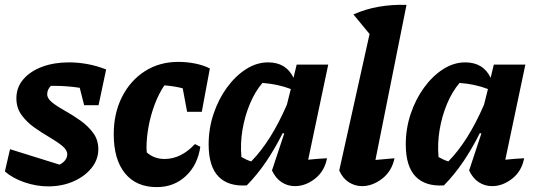

<svg xmlns="http://www.w3.org/2000/svg" viewBox="-21 -753 2195 785"><path d="M-1 -52 20 -143 222 -80Q236 -86 245 -97.5Q254 -109 254 -122Q254 -140 233 -157Q212 -174 181 -192Q150 -210 119 -232Q88 -254 67 -283Q46 -312 46 -351Q46 -396 74.5 -429Q103 -462 151.5 -480Q200 -498 261 -498Q298 -498 336.5 -491Q375 -484 413 -469L382 -323H323L305 -394Q254 -402 200 -402Q194 -402 187 -402Q172 -387 172 -368Q172 -350 193 -333.5Q214 -317 245.5 -299.5Q277 -282 308 -260Q339 -238 360 -209.5Q381 -181 381 -143Q381 -101 353.5 -66.5Q326 -32 279.5 -11.5Q233 9 176 9Q128 9 79.5 -7.5Q31 -24 -1 -52Z M620 12Q536 12 490 -44.5Q444 -101 444 -204Q444 -290 478 -357Q512 -424 571.5 -462Q631 -500 708 -500Q744 -500 778 -493Q812 -486 837 -473L804 -296H744L726 -392Q691 -401 651 -404Q628 -370 611.5 -326Q595 -282 586.5 -236Q578 -190 578 -148Q578 -139 579 -130Q609 -103 652 -103Q719 -103 776 -164L798 -153Q787 -78 738.5 -33Q690 12 620 12ZM588 -97 586 -102Q587 -99 588 -97Z M988 5Q912 10 872 -31.5Q832 -73 832 -163Q832 -227 852 -287Q872 -347 906.5 -394.5Q941 -442 984.5 -470Q1028 -498 1075 -498Q1149 -498 1179 -435L1192 -489H1321L1239 -100Q1257 -102 1276.5 -103.5Q1296 -105 1316 -106Q1306 -53 1267 -22.5Q1228 8 1185 8Q1155 8 1130.5 -8Q1106 -24 1091 -56L1141 -207L1135 -209Q1104 -147 1068 -93.5Q1032 -40 988 5ZM966 -111Q987 -99 1006 -93Q1087 -175 1152 -325L1168 -389Q1116 -409 1052 -414Q1022 -379 1001 -329Q980 -279 970.5 -223Q961 -167 966 -111Z M1592 -106Q1581 -53 1541.5 -22.5Q1502 8 1459 8Q1430 8 1405 -8Q1380 -24 1366 -56L1490 -614L1424 -694Q1473 -716 1528 -725.5Q1583 -735 1641 -733L1514 -99Q1554 -102 1592 -106Z M1794 5Q1718 10 1678 -31.5Q1638 -73 1638 -163Q1638 -227 1658 -287Q1678 -347 1712.5 -394.5Q1747 -442 1790.5 -470Q1834 -498 1881 -498Q1955 -498 1985 -435L1998 -489H2127L2045 -100Q2063 -102 2082.5 -103.5Q2102 -105 2122 -106Q2112 -53 2073 -22.5Q2034 8 1991 8Q1961 8 1936.5 -8Q1912 -24 1897 -56L1947 -207L1941 -209Q1910 -147 1874 -93.5Q1838 -40 1794 5ZM1772 -111Q1793 -99 1812 -93Q1893 -175 1958 -325L1974 -389Q1922 -409 1858 -414Q1828 -379 1807 -329Q1786 -279 1776.5 -223Q1767 -167 1772 -111Z"/></svg>

Font: Piazzolla
Style: Bold Italic
Weight: 700
Italic angle: -11.3°
Designer: Juan Pablo del Peral
Foundry: Huerta Tipografica
Version: Version 1.330